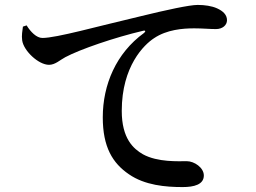

<svg xmlns="http://www.w3.org/2000/svg" viewBox="-20 -745 1040 779"><path d="M88 -642C104 -616 128 -591 152 -591C209 -591 375 -638 546 -678C656 -705 749 -725 782 -725C810 -725 839 -721 861 -711C885 -700 901 -685 901 -663C901 -643 883 -627 856 -627C832 -627 801 -630 768 -630C722 -630 657 -625 605 -590C565 -564 474 -477 474 -295C474 -182 522 -141 560 -119C620 -86 705 -91 738 -91C768 -91 807 -65 807 -33C807 4 767 14 721 14C652 14 568 7 503 -38C437 -83 397 -148 397 -269C397 -401 451 -529 564 -611C572 -617 571 -623 560 -620C445 -593 305 -545 245 -513C224 -502 204 -482 179 -482C136 -482 76 -539 70 -581C67 -601 71 -621 73 -637Z"/></svg>

Font: Noto Serif CJK KR SemiBold
Style: Regular
Weight: 600
Designer: Ryoko NISHIZUKA 西塚涼子 (kana & ideographs); Frank Grießhammer (Latin, Greek & Cyrillic); Wenlong ZHANG 张文龙 (bopomofo); San
Foundry: Adobe
Version: Version 2.001;hotconv 1.1.0;makeotfexe 2.6.0